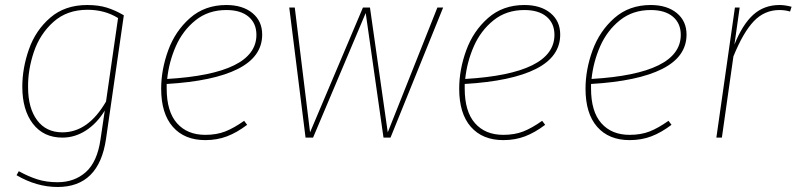

<svg xmlns="http://www.w3.org/2000/svg" viewBox="-20 -549 3178 766"><path d="M474 -488 403 5Q375 197 210 197Q126 197 46 150L55 134Q93 155 129 166.5Q165 178 210 178Q277 178 322.5 137.5Q368 97 381 7L398 -108Q367 -57 323 -28.5Q279 0 229 0Q154 0 111.5 -55Q69 -110 69 -203Q69 -277 95.5 -352.5Q122 -428 180.5 -478.5Q239 -529 328 -529Q373 -529 406.5 -518.5Q440 -508 474 -488ZM92 -201Q92 -118 128 -69.5Q164 -21 229 -21Q332 -21 403 -144L451 -477Q398 -510 329 -510Q247 -510 193 -461.5Q139 -413 115 -341.5Q91 -270 92 -201Z M645 -214V-196Q645 -104 686 -57.5Q727 -11 799 -11Q844 -11 878.5 -24.5Q913 -38 954 -67L966 -51Q925 -20 885.5 -5Q846 10 799 10Q716 10 669.5 -43Q623 -96 623 -195Q623 -271 651 -348Q679 -425 738 -477Q797 -529 883 -529Q948 -529 987 -497Q1026 -465 1026 -411Q1026 -323 929 -274Q832 -225 645 -214ZM647 -234Q1003 -255 1003 -410Q1003 -456 971.5 -482.5Q940 -509 883 -509Q811 -509 760 -468Q709 -427 681.5 -364.5Q654 -302 647 -234Z M1748 -519 1538 0H1510L1439 -497L1229 0H1199L1134 -519H1156L1217 -21L1428 -519H1456L1527 -21L1725 -519Z M1834 -214V-196Q1834 -104 1875 -57.5Q1916 -11 1988 -11Q2033 -11 2067.5 -24.5Q2102 -38 2143 -67L2155 -51Q2114 -20 2074.5 -5Q2035 10 1988 10Q1905 10 1858.5 -43Q1812 -96 1812 -195Q1812 -271 1840 -348Q1868 -425 1927 -477Q1986 -529 2072 -529Q2137 -529 2176 -497Q2215 -465 2215 -411Q2215 -323 2118 -274Q2021 -225 1834 -214ZM1836 -234Q2192 -255 2192 -410Q2192 -456 2160.5 -482.5Q2129 -509 2072 -509Q2000 -509 1949 -468Q1898 -427 1870.5 -364.5Q1843 -302 1836 -234Z M2338 -214V-196Q2338 -104 2379 -57.5Q2420 -11 2492 -11Q2537 -11 2571.5 -24.5Q2606 -38 2647 -67L2659 -51Q2618 -20 2578.5 -5Q2539 10 2492 10Q2409 10 2362.5 -43Q2316 -96 2316 -195Q2316 -271 2344 -348Q2372 -425 2431 -477Q2490 -529 2576 -529Q2641 -529 2680 -497Q2719 -465 2719 -411Q2719 -323 2622 -274Q2525 -225 2338 -214ZM2340 -234Q2696 -255 2696 -410Q2696 -456 2664.5 -482.5Q2633 -509 2576 -509Q2504 -509 2453 -468Q2402 -427 2374.5 -364.5Q2347 -302 2340 -234Z M3138 -522 3132 -503Q3112 -509 3090 -509Q3030 -509 2987.5 -464.5Q2945 -420 2906 -324L2860 0H2838L2912 -519H2931L2910 -371Q2942 -451 2985 -490Q3028 -529 3090 -529Q3112 -529 3138 -522Z"/></svg>

Font: Fira Sans Thin
Style: Italic
Weight: 250
Italic angle: -8°
Designer: Carrois Corporate & Edenspiekermann AG
Foundry: Carrois Corporate GbR & Edenspiekermann AG
Version: Version 4.203